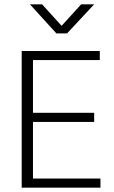

<svg xmlns="http://www.w3.org/2000/svg" viewBox="-20 -865 527 885"><path d="M80 -630H440V-588H132V-345H414V-303H132V-42H443V0H80ZM118 -845H174L264 -746L354 -845H414L289 -711H240Z"/></svg>

Font: Mukta ExtraLight
Style: Regular
Weight: 275
Designer: Girish Dalvi and Yashodeep Gholap
Foundry: Ek Type
Version: Version 2.538;PS 1.002;hotconv 16.6.51;makeotf.lib2.5.65220;